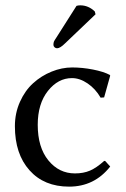

<svg xmlns="http://www.w3.org/2000/svg" viewBox="-20 -693 475 723"><path d="M251 -398.9Q198.7 -398.9 160.4 -350.6Q122.1 -302.2 122.1 -223.1Q122.1 -138.2 162.1 -89.1Q202.1 -40 262.2 -40Q294.4 -40 318.8 -50.5Q343.3 -61 372.1 -86.9H376L395 -65.9Q335.4 9.8 240.2 9.8Q146 9.8 91.1 -51.8Q36.1 -113.3 36.1 -217.8Q36.1 -267.1 55.2 -309.6Q74.2 -352.1 105 -379.9Q135.7 -407.7 174.3 -423.3Q212.9 -439 252 -439Q289.6 -439 329.8 -431.2Q370.1 -423.3 393.1 -411.1L395 -408.2L372.1 -326.2L358.9 -325.2Q339.4 -358.9 309.8 -378.9Q280.3 -398.9 251 -398.9ZM268.1 -670.9Q273.9 -672.9 282.2 -672.9Q313 -672.9 336.9 -649.9L339.8 -639.2L225.1 -529.8Q206.5 -511.2 194.8 -511.2Q189.5 -511.2 185.3 -515.1Q181.2 -519 181.2 -523.9Q181.2 -531.7 183.1 -536.4Q185.1 -541 192.4 -551.8Z"/></svg>

Font: Linux Biolinum
Style: Regular
Weight: 400
Designer: Philipp H. Poll
Foundry: Philipp H. Poll
Version: Version 0.6.4